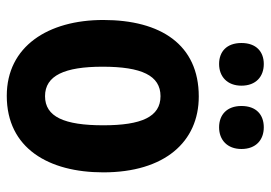

<svg xmlns="http://www.w3.org/2000/svg" viewBox="-136 -653 799 567"><g transform="rotate(90 263.5 -369.5)"><path d="M107 -683C107 -639 133 -617 169 -617C206 -617 233 -641 233 -683C233 -726 206 -749 169 -749C133 -749 107 -727 107 -683ZM293 -683C293 -640 319 -617 356 -617C393 -617 420 -641 420 -683C420 -726 393 -749 356 -749C319 -749 293 -727 293 -683ZM489 -275C489 -456 399 -557 265 -557C112 -557 39 -445 39 -275C39 -112 117 10 263 10C418 10 489 -114 489 -275ZM177 -273C177 -388 203 -444 264 -444C325 -444 350 -388 350 -275C350 -160 325 -103 264 -103C203 -103 177 -161 177 -273Z"/></g></svg>

Font: Noto Sans Arabic UI Cn
Style: Bold
Weight: 700
Width: 3
Designer: Monotype Design Team, Nadine Chahine and Nizar Qandah
Foundry: Monotype Imaging Inc.
Version: Version 2.010